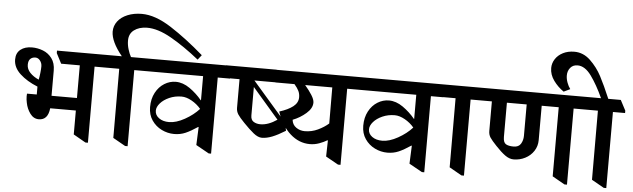

<svg xmlns="http://www.w3.org/2000/svg" viewBox="-59 -1247 5035 1528"><g transform="rotate(5 2459.0 -483.0)"><path d="M778 -581V-562H680V46H660L562 -10V-201H357Q347 -106 274 -106Q232 -106 204.5 -143.5Q177 -181 168 -228Q162 -254 162 -280Q162 -294 163 -301H241V-364Q156 -398 100.5 -449Q45 -500 45 -564Q45 -616 80 -643.5Q115 -671 171 -671Q216 -671 259 -654.5Q302 -638 330.5 -600Q359 -562 359 -502V-301H562V-562H413L371 -643V-663H735ZM246 -420Q251 -443 254.5 -475Q258 -507 258 -527Q258 -553 242.5 -573Q227 -593 205 -593Q180 -593 164.5 -578Q149 -563 149 -531Q149 -496 176 -467.5Q203 -439 246 -420Z M1069 -907Q1006 -906 966 -876Q926 -846 927 -790Q927 -758 937.5 -723Q948 -688 962 -663H1051L1094 -581V-562H997V46H977L878 -10L877 -562H778L736 -643V-663H889Q800 -772 799 -852Q799 -898 826.5 -934.5Q854 -971 904.5 -992Q955 -1013 1019 -1013Q1126 -1013 1254.5 -930.5Q1383 -848 1522 -727L1492 -689Q1372 -785 1263.5 -846.5Q1155 -908 1068 -907Z M1762 -580V-561H1664V47H1645L1541 -11L1547 -154L1544 -156Q1489 -119 1447.5 -101Q1406 -83 1357 -83Q1305 -83 1257 -106.5Q1209 -130 1178.5 -174.5Q1148 -219 1148 -280Q1148 -346 1174.5 -395.5Q1201 -445 1244 -471.5Q1287 -498 1335 -498Q1392 -498 1447 -459.5Q1502 -421 1545 -369H1547V-562H1091L1049 -643V-663H1721ZM1308 -174Q1365 -174 1433 -212Q1501 -250 1546 -300Q1515 -337 1472 -361Q1429 -385 1391 -385Q1338 -385 1293 -365Q1248 -345 1222 -315Q1196 -285 1196 -256Q1196 -220 1227.5 -197Q1259 -174 1309 -174Z M2242 -186Q2182 -149 2137.5 -131.5Q2093 -114 2055 -114Q2024 -114 1988 -143Q1952 -172 1906 -220Q1868 -259 1853 -282.5Q1838 -306 1838 -334V-563H1762L1720 -644V-664H2126L2169 -582V-563H1957L2195 -289L2220 -310ZM2167 -268 1957 -511V-284Q1957 -248 1980 -234Q2003 -220 2034 -220Q2097 -220 2167 -268Z M2796 -562H2698V46H2678L2578 -10L2581 -138L2578 -140Q2550 -123 2514 -110Q2478 -97 2440 -97Q2353 -97 2282.5 -160Q2212 -223 2175 -334Q2245 -356 2284 -386.5Q2323 -417 2323 -461Q2323 -488 2312.5 -510.5Q2302 -533 2277 -562H2125L2083 -643V-663H2753L2796 -581ZM2580 -274 2579 -562H2363V-561Q2395 -524 2417.5 -488.5Q2440 -453 2440 -428Q2440 -383 2393 -342Q2346 -301 2287 -278Q2291 -239 2321.5 -217.5Q2352 -196 2391 -196Q2446 -196 2495.5 -219.5Q2545 -243 2580 -274Z M3465 -580V-561H3367V47H3348L3244 -11L3250 -154L3247 -156Q3192 -119 3150.5 -101Q3109 -83 3060 -83Q3008 -83 2960 -106.5Q2912 -130 2881.5 -174.5Q2851 -219 2851 -280Q2851 -346 2877.5 -395.5Q2904 -445 2947 -471.5Q2990 -498 3038 -498Q3095 -498 3150 -459.5Q3205 -421 3248 -369H3250V-562H2794L2752 -643V-663H3424ZM3011 -174Q3068 -174 3136 -212Q3204 -250 3249 -300Q3218 -337 3175 -361Q3132 -385 3094 -385Q3041 -385 2996 -365Q2951 -345 2925 -315Q2899 -285 2899 -256Q2899 -220 2930.5 -197Q2962 -174 3012 -174Z M3781 -581V-562H3684V46H3664L3565 -10L3564 -562H3465L3423 -643V-663H3738Z M4604 -562H4507V46H4487L4388 -10V-562H4252V-287Q4252 -239 4226.5 -200Q4201 -161 4158 -139Q4115 -117 4066 -117Q4032 -117 3997.5 -142Q3963 -167 3921 -212Q3883 -252 3868.5 -274Q3854 -296 3854 -326V-562H3780L3738 -643V-663H4561L4604 -581ZM4132 -562H3974V-289Q3974 -245 3995 -232Q4016 -219 4057 -219Q4098 -219 4115 -247.5Q4132 -276 4132 -311Z M4918 -581V-562H4821V46H4801L4702 -10L4701 -562H4602L4560 -643V-663H4717Q4670 -766 4619 -836.5Q4568 -907 4509 -907Q4472 -907 4451 -881.5Q4430 -856 4430 -820Q4430 -792 4441 -762.5Q4452 -733 4466 -715V-713L4416 -689Q4369 -721 4335 -768Q4301 -815 4301 -868Q4301 -906 4322.5 -939.5Q4344 -973 4383.5 -993Q4423 -1013 4474 -1013Q4546 -1013 4602 -959.5Q4658 -906 4694 -837.5Q4730 -769 4775 -663H4875Z"/></g></svg>

Font: Martel ExtraBold
Style: Regular
Weight: 800
Designer: Dan Reynolds
Foundry: Dan Reynolds
Version: Version 1.001; ttfautohint (v1.1) -l 5 -r 5 -G 72 -x 0 -D la